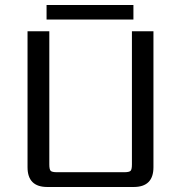

<svg xmlns="http://www.w3.org/2000/svg" viewBox="-20 -747 723 767"><path d="M177 -622V-90Q177 -70 182.5 -64.5Q188 -59 208 -59H476Q496 -59 501.5 -64.5Q507 -70 507 -90V-622H593V-79Q593 0 514 0H169Q90 0 90 -79V-622ZM166 -669V-727H513V-669Z"/></svg>

Font: Sarpanch
Style: Regular
Weight: 400
Designer: Manushi Parikh (Devanagari and Latin), Jyotish Sonowal (Devanagari)
Foundry: Indian Type Foundry
Version: Version 2.004;PS 1.0;hotconv 1.0.78;makeotf.lib2.5.61930; tt